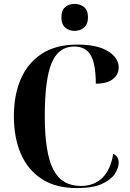

<svg xmlns="http://www.w3.org/2000/svg" viewBox="-20 -952 665 982"><path d="M374 10Q266 10 194.5 -36Q123 -82 87 -164.5Q51 -247 51 -358Q51 -467 87 -549Q123 -631 194.5 -677.5Q266 -724 375 -724Q478 -724 532.5 -690Q587 -656 587 -607Q587 -571 557.5 -547.5Q528 -524 470 -524Q470 -625 444 -669.5Q418 -714 359 -714Q279 -714 244 -629.5Q209 -545 209 -358Q209 -171 252 -86Q295 -1 393 -1Q462 -1 504 -43Q546 -85 559 -165Q574 -159 580.5 -147Q587 -135 587 -120Q587 -93 567.5 -63Q548 -33 501.5 -11.5Q455 10 374 10ZM361 -794Q333 -794 313.5 -811Q294 -828 294 -863Q294 -900 313.5 -916Q333 -932 361 -932Q389 -932 409.5 -916Q430 -900 430 -863Q430 -828 409.5 -811Q389 -794 361 -794Z"/></svg>

Font: Noto Serif Display SemiCondensed
Style: Bold
Weight: 700
Width: 4
Designer: Monotype Design Team
Foundry: Monotype Imaging Inc.
Version: Version 2.009